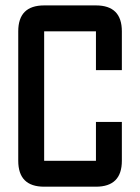

<svg xmlns="http://www.w3.org/2000/svg" viewBox="-20 -704 528 724"><path d="M341.8 0H146.5Q48.8 0 48.8 -97.7V-585.9Q48.8 -683.6 146.5 -683.6H341.8Q439.5 -683.6 439.5 -585.9V-439.5H341.8V-585.9H146.5V-97.7H341.8V-244.1H439.5V-97.7Q439.5 0 341.8 0Z"/></svg>

Font: BabelStone Runic Beorhtric
Style: Regular
Weight: 400
Designer: Andrew West
Foundry: BabelStone
Version: Version 7.004;November 9, 2023